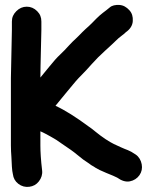

<svg xmlns="http://www.w3.org/2000/svg" viewBox="-20 -693 617 775"><path d="M24 -378V-106C24 -89 25 -74 26 -60C27 -46 27 -32 28 -20C29 -8 30 3 32 10C34 26 41 39 54 49C67 59 82 63 98 61C114 59 127 52 137 39C147 26 152 11 150 -5C145 -47 143 -81 143 -106V-163C146 -162 149 -160 154 -158C159 -156 169 -150 184 -142C199 -134 215 -124 231 -112L266 -88C273 -83 284 -75 297 -64C310 -53 322 -44 335 -36L349 -26C355 -23 361 -19 367 -15C373 -11 387 -4 409 5C431 14 446 20 453 24C471 37 488 42 504 39C520 36 534 27 543 14C552 1 555 -14 552 -30C549 -46 541 -60 528 -69C515 -78 504 -84 496 -87C488 -90 478 -94 467 -99C456 -104 447 -108 439 -112C431 -116 420 -122 405 -132C390 -142 377 -152 366 -161C355 -170 345 -178 337 -183C287 -220 243 -248 204 -266C211 -274 220 -285 231 -299C242 -313 257 -330 274 -351C291 -372 305 -386 314 -395C323 -404 336 -418 351 -435C366 -452 384 -470 405 -489C426 -508 440 -521 448 -529C456 -537 463 -543 470 -548C477 -553 483 -558 488 -563C505 -575 515 -590 516 -608C517 -626 513 -640 502 -652C491 -664 478 -672 462 -673C446 -674 432 -671 423 -663C414 -655 404 -648 395 -641C386 -634 377 -626 368 -617C359 -608 350 -598 340 -589C330 -580 321 -572 312 -563C303 -554 295 -545 286 -537C277 -529 267 -519 257 -508C247 -497 236 -485 223 -473C210 -461 196 -445 179 -424C162 -403 150 -389 143 -380C143 -405 144 -441 145 -486C146 -531 147 -560 147 -572V-606C147 -623 142 -636 130 -648C118 -660 104 -666 88 -666C72 -666 58 -660 46 -648C34 -636 28 -623 28 -606V-572Z"/></svg>

Font: AppleStorm
Style: Xbd
Weight: 800
Foundry: Cannot Into Space Fonts
Version: Version 1.01